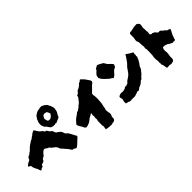

<svg xmlns="http://www.w3.org/2000/svg" viewBox="65 -1555 2415 2415"><g transform="rotate(-45 1272.0 -347.5)"><path d="M793 -601Q791 -586 788 -570.5Q785 -555 776 -541Q769 -530 762.5 -518.5Q756 -507 753 -493Q742 -486 731 -481.5Q720 -477 710 -473Q703 -470 697.5 -468Q692 -466 687 -462Q680 -458 674.5 -459.5Q669 -461 664 -465Q660 -463 657.5 -461.5Q655 -460 651 -458Q621 -456 595 -468Q585 -478 576 -489.5Q567 -501 561 -515Q557 -519 552.5 -522Q548 -525 543 -529Q542 -531 540.5 -533Q539 -535 538 -536Q534 -544 531 -554Q528 -564 523 -574V-600Q522 -610 524.5 -618Q527 -626 530 -635Q535 -642 537 -650.5Q539 -659 542 -667Q544 -669 548 -673.5Q552 -678 554 -682Q558 -687 560 -691.5Q562 -696 565 -700Q569 -705 575 -707Q581 -709 585 -714Q590 -719 596 -721Q602 -723 607 -727Q613 -729 618.5 -731.5Q624 -734 629 -736Q637 -737 644.5 -735.5Q652 -734 658 -741Q669 -741 679 -742.5Q689 -744 700 -742Q708 -739 713 -734Q718 -729 726 -728Q731 -727 737 -720Q742 -716 748 -711Q754 -706 761 -700Q763 -695 765.5 -688.5Q768 -682 772 -676Q780 -664 784 -650.5Q788 -637 792 -623Q793 -618 794 -612Q795 -606 793 -601ZM707 -610Q705 -617 701 -624Q697 -631 693 -638Q692 -640 691 -641.5Q690 -643 688 -644Q672 -646 658 -650Q651 -649 645 -647.5Q639 -646 634 -645L620 -624Q613 -616 610 -599Q612 -590 615.5 -579.5Q619 -569 621 -559Q631 -549 642 -549Q648 -550 654 -550.5Q660 -551 666 -551Q668 -552 668.5 -553Q669 -554 670 -555Q681 -560 689.5 -568.5Q698 -577 705 -587Q715 -597 707 -610ZM750 -164Q748 -160 747 -156.5Q746 -153 744 -148Q726 -132 708 -115Q690 -98 672 -81Q664 -74 655 -68Q646 -62 637 -57Q635 -59 632 -59.5Q629 -60 627 -61L606 -75Q600 -77 594.5 -77.5Q589 -78 583 -79Q571 -94 561 -111Q551 -128 537 -141Q523 -155 511.5 -170.5Q500 -186 486 -198Q482 -209 478.5 -218Q475 -227 473 -233Q459 -252 443 -262.5Q427 -273 413 -285Q409 -293 403 -300Q397 -307 388 -309Q376 -313 368 -321Q363 -326 356.5 -329.5Q350 -333 343 -336Q336 -337 329 -334Q296 -315 277 -282Q268 -277 259 -271.5Q250 -266 239 -260Q236 -257 235.5 -251.5Q235 -246 230 -240Q216 -227 197 -223Q183 -221 179 -216Q175 -211 171 -195Q166 -191 158.5 -190.5Q151 -190 145 -185Q136 -174 123 -173Q114 -178 112 -191Q108 -215 93 -236Q88 -244 85 -252.5Q82 -261 78 -269Q75 -277 75 -284Q75 -307 56 -312Q50 -314 44 -321Q41 -324 40 -327Q46 -332 51.5 -336.5Q57 -341 63 -345Q67 -349 71 -351.5Q75 -354 78 -355Q86 -359 93.5 -362.5Q101 -366 107 -369Q112 -374 114 -379.5Q116 -385 118 -390Q121 -395 124 -399Q127 -403 130 -407Q138 -411 145 -413.5Q152 -416 159 -420Q161 -422 165 -424Q169 -426 170 -429Q175 -436 181 -438.5Q187 -441 192 -444Q202 -454 210.5 -463Q219 -472 228 -480Q245 -495 263.5 -506.5Q282 -518 300 -531Q310 -532 316 -536.5Q322 -541 329 -547Q333 -551 336.5 -553Q340 -555 344 -558Q356 -564 365 -573Q373 -581 384.5 -586Q396 -591 404 -599Q408 -597 411 -595.5Q414 -594 415 -592Q419 -588 422 -583.5Q425 -579 428 -574Q433 -567 437.5 -558.5Q442 -550 448 -543Q455 -536 461.5 -529.5Q468 -523 475 -518Q480 -516 483 -513Q486 -510 489 -507Q493 -503 494 -497Q495 -491 499 -489Q505 -483 512 -482.5Q519 -482 526 -477Q528 -474 530 -469Q532 -464 536 -459Q540 -451 549 -442Q558 -433 570 -427Q572 -424 574 -420Q578 -411 581 -402.5Q584 -394 587 -386Q590 -379 595.5 -375.5Q601 -372 606 -369Q630 -354 649 -332Q653 -321 657.5 -309.5Q662 -298 667 -285Q669 -284 672.5 -281Q676 -278 680 -275Q689 -268 695.5 -259.5Q702 -251 707 -240Q715 -225 723.5 -210Q732 -195 739 -178Q744 -171 750 -164Z M1366 -520Q1368 -510 1361 -503Q1359 -500 1356.5 -497.5Q1354 -495 1352 -493Q1337 -483 1325 -470.5Q1313 -458 1300 -445Q1291 -435 1281 -426Q1271 -417 1260 -407Q1257 -396 1256 -386Q1255 -376 1259 -367Q1261 -363 1261 -358Q1261 -353 1261 -348Q1262 -334 1262.5 -319Q1263 -304 1261 -290Q1260 -274 1259 -258Q1258 -242 1256 -227Q1253 -207 1247 -189Q1245 -180 1244 -171.5Q1243 -163 1242 -154Q1240 -150 1238 -146Q1236 -142 1234 -137Q1235 -129 1235.5 -121Q1236 -113 1237 -105Q1237 -101 1237.5 -97Q1238 -93 1239 -89Q1243 -80 1243 -70.5Q1243 -61 1242 -51Q1238 -43 1235.5 -34.5Q1233 -26 1229 -17Q1229 -10 1229.5 -2Q1230 6 1228 14Q1224 20 1220 26Q1216 32 1208 37Q1202 38 1195.5 38.5Q1189 39 1182 41L1154 48Q1148 49 1142.5 46.5Q1137 44 1131 46Q1128 47 1122 46Q1113 45 1103.5 44Q1094 43 1084 41Q1079 40 1074 38.5Q1069 37 1064 36Q1066 26 1066 18Q1066 10 1069 2Q1073 -9 1068 -23Q1066 -28 1065.5 -34Q1065 -40 1066 -45Q1066 -62 1066.5 -77.5Q1067 -93 1067 -109Q1067 -114 1069 -118.5Q1071 -123 1073 -129Q1072 -142 1071.5 -156.5Q1071 -171 1076 -185Q1075 -190 1074 -194Q1073 -198 1072 -200Q1070 -211 1075 -218Q1080 -225 1076 -233Q1076 -235 1075.5 -235Q1075 -235 1075 -236Q1074 -236 1072 -236.5Q1070 -237 1069 -236Q1059 -230 1049 -223.5Q1039 -217 1028 -212Q1022 -210 1016 -205Q1013 -202 1009 -199Q1005 -196 1001 -193Q985 -179 974.5 -173Q964 -167 944 -161Q936 -159 928.5 -156.5Q921 -154 913 -152Q907 -154 901.5 -158Q896 -162 891 -166Q890 -167 888 -171Q885 -182 880 -191Q875 -200 869 -208Q861 -219 854 -232Q847 -245 843 -259Q842 -264 844 -267Q846 -270 848 -273Q856 -282 864 -291.5Q872 -301 880 -309Q886 -316 893 -321.5Q900 -327 907 -332Q920 -341 933.5 -350Q947 -359 958 -370Q971 -374 982.5 -379Q994 -384 1003 -394Q1005 -397 1011 -399Q1016 -401 1019 -404Q1024 -408 1027 -414Q1030 -420 1037 -422Q1042 -424 1046 -427.5Q1050 -431 1054 -435Q1059 -438 1064 -444Q1072 -456 1082 -467Q1092 -478 1100 -490Q1108 -502 1107 -516Q1112 -521 1114 -522Q1119 -525 1124.5 -527Q1130 -529 1135 -531Q1141 -539 1147.5 -548Q1154 -557 1165 -564Q1169 -566 1176 -567.5Q1183 -569 1189 -573Q1200 -583 1214 -592Q1227 -602 1233 -612Q1238 -617 1243 -616.5Q1248 -616 1252 -618Q1258 -620 1261 -625Q1264 -630 1268 -634Q1275 -637 1281 -634Q1281 -634 1281.5 -633.5Q1282 -633 1283 -633Q1297 -619 1310.5 -605.5Q1324 -592 1334 -575Q1339 -567 1344.5 -560Q1350 -553 1354 -546Q1364 -536 1366 -520Z M1712 -459Q1708 -452 1704.5 -446Q1701 -440 1696 -432Q1692 -431 1687 -429.5Q1682 -428 1676 -425Q1666 -418 1656.5 -409.5Q1647 -401 1639 -390Q1622 -365 1596 -352Q1593 -351 1590 -351Q1587 -351 1583 -352Q1580 -354 1576 -362Q1575 -363 1573.5 -364.5Q1572 -366 1571 -366Q1561 -369 1554 -374.5Q1547 -380 1540 -386Q1527 -399 1512 -411Q1500 -421 1490.5 -433Q1481 -445 1470 -455Q1465 -466 1461 -473.5Q1457 -481 1453 -488Q1454 -492 1455.5 -497Q1457 -502 1457 -506Q1457 -517 1462 -526Q1467 -535 1474 -542Q1483 -550 1491.5 -558.5Q1500 -567 1508 -574Q1510 -582 1510 -588Q1521 -593 1528 -597Q1532 -599 1535.5 -602Q1539 -605 1542 -606Q1546 -608 1550 -610Q1554 -612 1557 -613Q1566 -609 1574.5 -604.5Q1583 -600 1591 -597Q1599 -593 1605.5 -588Q1612 -583 1620 -581Q1623 -580 1625.5 -577.5Q1628 -575 1631 -573Q1633 -570 1635.5 -567.5Q1638 -565 1639 -562Q1654 -530 1683 -507Q1691 -500 1698 -491.5Q1705 -483 1712 -475ZM1993 -392Q1992 -389 1990.5 -386Q1989 -383 1987 -379Q1988 -375 1989 -371Q1990 -367 1990 -362Q1989 -359 1988 -355Q1987 -351 1985 -346Q1986 -343 1986.5 -339Q1987 -335 1988 -330Q1984 -322 1980 -313.5Q1976 -305 1974 -297Q1963 -279 1953 -260.5Q1943 -242 1928 -228Q1924 -218 1920 -208Q1916 -198 1911 -187Q1908 -183 1904 -178Q1900 -173 1895 -168Q1893 -164 1890 -161.5Q1887 -159 1885 -155Q1881 -148 1875 -142Q1869 -136 1862 -130Q1852 -122 1843 -113.5Q1834 -105 1830 -94Q1824 -92 1818.5 -90Q1813 -88 1808 -86Q1776 -50 1734 -39Q1725 -32 1721 -29Q1717 -26 1709 -18L1701 -15Q1700 -17 1697.5 -16Q1695 -15 1693 -16H1694Q1687 -21 1684 -21Q1681 -21 1672 -16H1673Q1668 -16 1663.5 -13.5Q1659 -11 1654 -9Q1650 -8 1645 -6.5Q1640 -5 1635 -3Q1623 1 1610.5 2.5Q1598 4 1586 1Q1576 2 1565.5 1.5Q1555 1 1546 3Q1536 5 1528.5 3Q1521 1 1513 -3Q1509 -7 1504 -8Q1497 -10 1490 -10.5Q1483 -11 1476 -13Q1472 -19 1472 -20Q1471 -30 1471 -40Q1471 -50 1474 -60Q1476 -65 1477 -68.5Q1478 -72 1479 -76Q1480 -82 1479.5 -84Q1479 -86 1480 -92Q1478 -94 1477 -101Q1476 -108 1474 -110Q1473 -113 1472.5 -119.5Q1472 -126 1473 -129Q1476 -132 1479 -135.5Q1482 -139 1486 -140Q1491 -142 1495.5 -144Q1500 -146 1504 -148Q1528 -154 1551 -147Q1556 -150 1561.5 -149Q1567 -148 1571 -151Q1576 -153 1586 -155Q1594 -157 1599 -160.5Q1604 -164 1609 -169Q1610 -171 1611.5 -171.5Q1613 -172 1615 -173Q1617 -171 1620 -169.5Q1623 -168 1626 -166Q1631 -168 1635 -170.5Q1639 -173 1643 -174Q1648 -176 1653 -176.5Q1658 -177 1662 -178Q1671 -189 1675.5 -194Q1680 -199 1685.5 -203.5Q1691 -208 1702 -215Q1709 -220 1716.5 -224.5Q1724 -229 1730 -233Q1748 -247 1762.5 -264.5Q1777 -282 1789 -302Q1795 -312 1802 -321.5Q1809 -331 1818 -339Q1835 -354 1848 -371Q1861 -388 1873 -407Q1882 -418 1888.5 -429.5Q1895 -441 1902 -452Q1903 -454 1905 -455Q1907 -456 1908 -457Q1913 -454 1917 -450Q1921 -446 1926 -443Q1937 -436 1948 -428Q1959 -420 1972 -415Q1978 -413 1983.5 -409Q1989 -405 1993 -399Z M2530 -276Q2529 -275 2529.5 -272.5Q2530 -270 2529 -269Q2521 -262 2518 -252.5Q2515 -243 2509 -235Q2504 -222 2497 -210.5Q2490 -199 2488 -185Q2487 -180 2484 -176Q2481 -172 2479 -167Q2479 -163 2478.5 -158.5Q2478 -154 2478 -151Q2471 -137 2457 -140Q2450 -144 2437 -140Q2434 -139 2430.5 -139Q2427 -139 2424 -139Q2420 -142 2415.5 -144.5Q2411 -147 2406 -150Q2403 -152 2399 -153Q2395 -154 2391 -155Q2387 -159 2383.5 -162.5Q2380 -166 2375 -170Q2366 -174 2355.5 -177.5Q2345 -181 2333 -185Q2329 -185 2323 -185.5Q2317 -186 2311 -186Q2297 -186 2294 -174Q2290 -164 2288.5 -153.5Q2287 -143 2288 -133Q2289 -128 2289.5 -123Q2290 -118 2290 -113Q2293 -93 2289 -76Q2285 -57 2283 -36Q2283 -27 2283.5 -18.5Q2284 -10 2284 -2Q2282 7 2278 15Q2274 23 2266 30Q2256 31 2245 34Q2234 37 2223 39Q2220 37 2216 35.5Q2212 34 2209 33Q2195 31 2181.5 34Q2168 37 2154 33L2142 -32Q2140 -34 2138 -36.5Q2136 -39 2134 -40Q2135 -44 2135 -47.5Q2135 -51 2136 -55Q2135 -59 2135.5 -64.5Q2136 -70 2134 -74Q2134 -77 2133.5 -80.5Q2133 -84 2134 -87Q2138 -103 2134 -117Q2133 -122 2132 -128Q2131 -134 2131 -138Q2131 -146 2130.5 -151.5Q2130 -157 2130 -164Q2133 -169 2131.5 -176.5Q2130 -184 2133 -189Q2133 -190 2134.5 -196Q2136 -202 2136 -204Q2136 -222 2137.5 -234.5Q2139 -247 2139 -266V-299Q2141 -310 2137.5 -318Q2134 -326 2134 -336Q2134 -345 2137 -354Q2140 -363 2135 -373Q2134 -392 2133.5 -410Q2133 -428 2131 -446Q2131 -450 2130 -451Q2115 -472 2121 -499Q2125 -514 2126 -529Q2127 -544 2127 -560Q2127 -570 2126.5 -580Q2126 -590 2128 -598Q2130 -603 2134.5 -605Q2139 -607 2143 -610Q2159 -609 2174 -613Q2189 -617 2205 -619Q2216 -624 2228 -624.5Q2240 -625 2252 -626H2274Q2284 -620 2291.5 -612Q2299 -604 2304 -596Q2305 -580 2302.5 -565.5Q2300 -551 2296 -537Q2297 -529 2298 -520.5Q2299 -512 2299 -504Q2299 -493 2299 -482Q2299 -471 2303 -460Q2303 -451 2300.5 -441.5Q2298 -432 2298 -423Q2303 -414 2302 -413.5Q2301 -413 2313 -405Q2318 -403 2322 -404.5Q2326 -406 2329 -406Q2335 -405 2339.5 -402Q2344 -399 2348 -397Q2354 -393 2364 -390Q2371 -382 2375.5 -373.5Q2380 -365 2390 -360Q2398 -356 2405.5 -358.5Q2413 -361 2422 -358Q2430 -355 2434.5 -347.5Q2439 -340 2449 -332Q2452 -330 2459.5 -325.5Q2467 -321 2474 -316Q2476 -313 2478.5 -309Q2481 -305 2483 -301Q2491 -299 2498.5 -296Q2506 -293 2513 -291Q2525 -288 2530 -276Z"/></g></svg>

Font: Darumadrop One
Style: Regular
Weight: 400
Version: Version 1.000